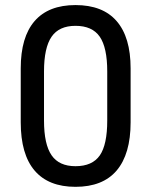

<svg xmlns="http://www.w3.org/2000/svg" viewBox="-20 -720 589 750"><path d="M61 -242.2V-453.1Q61 -575.2 115.2 -637.7Q169.4 -700.2 274.9 -700.2Q381.3 -700.2 435.5 -637.7Q490.2 -574.7 490.2 -453.1V-242.2Q490.2 -118.2 435.5 -53.7Q381.3 9.8 274.9 9.8Q169.4 9.8 115.2 -53.7Q61 -117.2 61 -242.2ZM370.1 -113.3Q398.9 -155.3 398.9 -249V-440.9Q398.9 -534.2 369.6 -576.7Q340.3 -619.1 274.9 -619.1Q210.9 -619.1 181.6 -576.7Q151.9 -533.7 151.9 -440.9V-249Q151.9 -156.2 181.6 -113.3Q210.9 -70.8 274.9 -70.8Q340.8 -70.8 370.1 -113.3Z"/></svg>

Font: D-DIN Exp
Style: Regular
Weight: 400
Width: 7
Designer: Charles Nix
Foundry: Datto Inc.
Version: Version 1.00